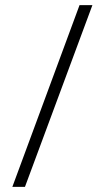

<svg xmlns="http://www.w3.org/2000/svg" viewBox="-20 -726 408 746"><path d="M289 -706H339L77 0H28Z"/></svg>

Font: TavirajRegular
Style: Regular
Weight: 400
Designer: Katatrad Team
Foundry: CadsonDemak
Version: Version 1.000